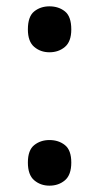

<svg xmlns="http://www.w3.org/2000/svg" viewBox="-20 -572 313 606"><path d="M68 -59Q68 -98 88 -114Q108 -130 136 -130Q165 -130 185 -114Q205 -98 205 -59Q205 -20 185 -3Q165 14 136 14Q108 14 88 -3Q68 -20 68 -59ZM68 -479Q68 -520 88 -536Q108 -552 136 -552Q165 -552 185 -536Q205 -520 205 -479Q205 -441 185 -424Q165 -407 136 -407Q108 -407 88 -424Q68 -441 68 -479Z"/></svg>

Font: Noto Sans Thai Medium
Style: Regular
Weight: 500
Designer: Monotype Design Team
Foundry: Monotype Imaging Inc.
Version: Version 2.001